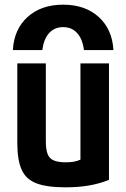

<svg xmlns="http://www.w3.org/2000/svg" viewBox="-20 -791 540 821"><path d="M250 -771Q344 -771 402 -718.5Q460 -666 465 -577H339Q333 -624 310 -649.5Q287 -675 250 -675Q213 -675 190 -649.5Q167 -624 161 -577H35Q40 -666 98 -718.5Q156 -771 250 -771ZM260 10Q181 10 136 -7Q91 -24 72.5 -65.5Q54 -107 54 -180V-520H176V-187Q176 -152 183.5 -132.5Q191 -113 210 -105Q229 -97 261 -97Q280 -97 295 -99.5Q310 -102 327 -109.5Q344 -117 369 -131L324 -54V-520H446V-22Q407 -6 361.5 2Q316 10 260 10Z"/></svg>

Font: M PLUS Code Latin SemiBold
Style: Regular
Weight: 600
Designer: Coji Morishita
Foundry: UNDERFOREST DESIGN
Version: Version 1.002; ttfautohint (v1.8.3)